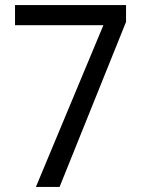

<svg xmlns="http://www.w3.org/2000/svg" viewBox="-20 -785 560 754"><path d="M121 -51 386 -686H39V-765H475V-699L214 -51Z"/></svg>

Font: Noto Sans Tamil UI SemiCondensed
Style: Regular
Weight: 400
Width: 4
Designer: Jelle Bosma - Monotype Design Team
Foundry: Monotype Imaging Inc.
Version: Version 2.004